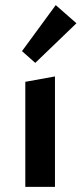

<svg xmlns="http://www.w3.org/2000/svg" viewBox="-20 -731 319 751"><path d="M66 -531 198 -711 279 -640 118 -485ZM79 -411 195 -432V0H79Z"/></svg>

Font: Ysabeau Infant
Style: Bold
Weight: 700
Designer: Christian Thalmann (Catharsis Fonts)
Version: Version 0.003